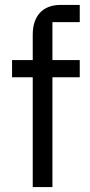

<svg xmlns="http://www.w3.org/2000/svg" viewBox="-20 -760 364 780"><path d="M113 0H193V-446H304V-516H193V-670H304V-740H226C150 -740 113 -691 113 -620V-516H29V-446H113Z"/></svg>

Font: LVC Sans
Style: Regular
Weight: 400
Designer: Mike Abbink, Paul van der Laan, Pieter van Rosmalen
Foundry: Bold Monday
Version: Version 3.0